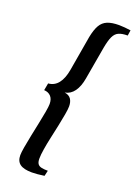

<svg xmlns="http://www.w3.org/2000/svg" viewBox="-182 -863 793 1127"><g transform="rotate(20 215.0 -300.0)"><path d="M171 194Q120.2 194 96.4 176.5Q72.7 159 72.7 121.7Q72.7 105 78.6 70.4Q84.5 35.8 93.4 -7.2Q102.3 -50.3 111.2 -93Q120.2 -135.7 126.1 -169.5Q132 -203.3 132 -219.2Q132 -250 116.2 -266.8Q100.3 -283.5 74 -284.8L82.3 -329.8Q120.3 -332.5 144.3 -362.7Q168.3 -392.8 178.2 -449.3L215.7 -668Q225.3 -716.8 241.1 -744Q256.8 -771.2 284.8 -782.6Q312.8 -794 357.3 -794Q374.7 -794 393.3 -792.2Q412 -790.5 430.3 -787.8L425.2 -753.7Q389.7 -753.7 369.1 -744.2Q348.5 -734.7 337 -709.9Q325.5 -685.2 317 -639.2L281 -433Q272.3 -381.8 250.1 -350.6Q227.8 -319.3 192.3 -312.8Q220.2 -308.5 232.2 -290.7Q244.2 -272.8 244.2 -245.8Q244.2 -227.2 238.3 -193.8Q232.5 -160.3 223.8 -119Q215 -77.7 205.8 -35.7Q196.5 6.3 190.7 42.5Q184.8 78.7 184.8 101.8Q184.8 123.5 192 134.3Q199.2 145.2 215 148.9Q230.8 152.7 256 152.7L248 187.2Q223.7 190.7 204.9 192.3Q186.2 194 171 194Z"/></g></svg>

Font: Sansita Swashed Light
Style: Regular
Weight: 300
Designer: Pablo Cosgaya
Foundry: Omnibus-Type
Version: Version 1.003